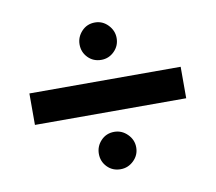

<svg xmlns="http://www.w3.org/2000/svg" viewBox="-61 -612 702 625"><g transform="rotate(-10 290.0 -299.5)"><path d="M290 -542.5Q315 -542.5 333 -523.8Q351 -505 351 -480.5Q351 -455 333 -437Q315 -419 290 -419Q263.5 -419 246 -437Q228.5 -455 228.5 -480.5Q228.5 -505 246 -523.8Q263.5 -542.5 290 -542.5ZM40 -248V-352H540V-248ZM290 -181Q315 -181 333.5 -162.5Q352 -144 352 -119Q352 -93.5 333.5 -75.5Q315 -57.5 290 -57.5Q263.5 -57.5 246 -75.5Q228.5 -93.5 228.5 -119Q228.5 -144 246 -162.5Q263.5 -181 290 -181Z"/></g></svg>

Font: Urbanist SemiBold
Style: Regular
Weight: 600
Designer: Corey Hu
Foundry: Corey Hu
Version: Version 1.321; ttfautohint (v1.8.4.7-5d5b)